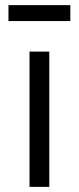

<svg xmlns="http://www.w3.org/2000/svg" viewBox="-20 -728 307 748"><path d="M13 -646V-708H254V-646ZM95 0V-527H172V0Z"/></svg>

Font: Trueno
Style: Lt
Weight: 300
Designer: Julieta Ulanovsky
Foundry: Julieta Ulanovsky
Version: Version 3.001b